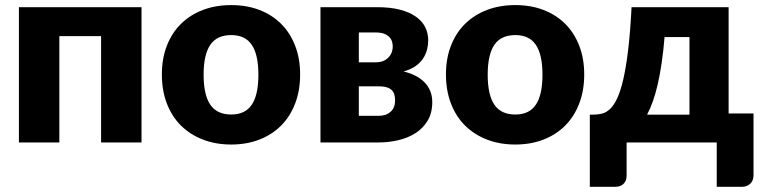

<svg xmlns="http://www.w3.org/2000/svg" viewBox="-20 -546 2922 736"><path d="M522.5 0H367.5V-407.5H207.5V0H52.5V-518.5H522.5Z M866.5 -526.5Q925.5 -526.5 974 -508Q1022.5 -489.5 1057.2 -455Q1092 -420.5 1111.2 -371.2Q1130.5 -322 1130.5 -260.5Q1130.5 -198.5 1111.2 -148.8Q1092 -99 1057.2 -64.2Q1022.5 -29.5 974 -10.8Q925.5 8 866.5 8Q807 8 758.2 -10.8Q709.5 -29.5 674.2 -64.2Q639 -99 619.8 -148.8Q600.5 -198.5 600.5 -260.5Q600.5 -322 619.8 -371.2Q639 -420.5 674.2 -455Q709.5 -489.5 758.2 -508Q807 -526.5 866.5 -526.5ZM866.5 -107Q920 -107 945.2 -144.8Q970.5 -182.5 970.5 -259.5Q970.5 -336.5 945.2 -374Q920 -411.5 866.5 -411.5Q811.5 -411.5 786 -374Q760.5 -336.5 760.5 -259.5Q760.5 -182.5 786 -144.8Q811.5 -107 866.5 -107Z M1431.5 -102Q1460.5 -102 1477.5 -117.8Q1494.5 -133.5 1494.5 -160.5Q1494.5 -171.5 1492.2 -181.5Q1490 -191.5 1483.2 -199Q1476.5 -206.5 1464 -210.8Q1451.5 -215 1431.5 -215H1355.5V-102ZM1355.5 -421.5V-307H1421Q1449.5 -307 1467.5 -324.2Q1485.5 -341.5 1485.5 -368.5Q1485.5 -378 1482.5 -387.5Q1479.5 -397 1472 -404.5Q1464.5 -412 1452 -416.8Q1439.5 -421.5 1421 -421.5ZM1425.5 -518.5Q1475.5 -518.5 1512.5 -509Q1549.5 -499.5 1573.8 -482.5Q1598 -465.5 1609.8 -442.2Q1621.5 -419 1621.5 -391.5Q1621.5 -374.5 1617.2 -356.8Q1613 -339 1602.5 -322.8Q1592 -306.5 1573.8 -293.2Q1555.5 -280 1527 -272Q1550.5 -266.5 1570.8 -256.5Q1591 -246.5 1605.8 -232Q1620.5 -217.5 1628.8 -198.2Q1637 -179 1637 -154.5Q1637 -113 1619.5 -83.8Q1602 -54.5 1573.2 -36Q1544.5 -17.5 1507.8 -8.8Q1471 0 1432.5 0H1208.5V-518.5Z M1955.5 -526.5Q2014.5 -526.5 2063 -508Q2111.5 -489.5 2146.2 -455Q2181 -420.5 2200.2 -371.2Q2219.5 -322 2219.5 -260.5Q2219.5 -198.5 2200.2 -148.8Q2181 -99 2146.2 -64.2Q2111.5 -29.5 2063 -10.8Q2014.5 8 1955.5 8Q1896 8 1847.2 -10.8Q1798.5 -29.5 1763.2 -64.2Q1728 -99 1708.8 -148.8Q1689.5 -198.5 1689.5 -260.5Q1689.5 -322 1708.8 -371.2Q1728 -420.5 1763.2 -455Q1798.5 -489.5 1847.2 -508Q1896 -526.5 1955.5 -526.5ZM1955.5 -107Q2009 -107 2034.2 -144.8Q2059.5 -182.5 2059.5 -259.5Q2059.5 -336.5 2034.2 -374Q2009 -411.5 1955.5 -411.5Q1900.5 -411.5 1875 -374Q1849.5 -336.5 1849.5 -259.5Q1849.5 -182.5 1875 -144.8Q1900.5 -107 1955.5 -107Z M2623 -106.5V-404H2527.5Q2523 -349 2516.2 -303.5Q2509.5 -258 2501 -221.5Q2492.5 -185 2482.2 -156.5Q2472 -128 2460.5 -106.5ZM2868.5 -111V126Q2868.5 146 2856.2 158Q2844 170 2825 170H2727.5V0H2382V128Q2382 136 2379.5 143.5Q2377 151 2371.8 157Q2366.5 163 2358.5 166.5Q2350.5 170 2339.5 170H2241V-106.5H2253.5Q2270.5 -106.5 2286.8 -110.2Q2303 -114 2317.8 -127.5Q2332.5 -141 2345.2 -167.5Q2358 -194 2368.8 -239.8Q2379.5 -285.5 2387.8 -353.8Q2396 -422 2401 -518.5H2773V-111Z"/></svg>

Font: Lato ExtraBold
Style: Regular
Weight: 800
Designer: Lukasz Dziedzic with Adam Twardoch and Botio Nikoltchev
Foundry: tyPoland Lukasz Dziedzic
Version: Version 2.015; 2015-08-06; http://www.latofonts.com/